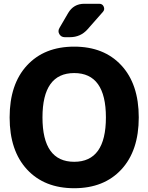

<svg xmlns="http://www.w3.org/2000/svg" viewBox="-20 -987 786 1017"><path d="M541 -365Q541 -600 373 -600Q205 -600 205 -365Q205 -130 373 -130Q541 -130 541 -365ZM623 -89.5Q531 10 373 10Q215 10 123 -89.5Q31 -189 31 -365Q31 -541 123 -640.5Q215 -740 373 -740Q531 -740 623 -640.5Q715 -541 715 -365Q715 -189 623 -89.5ZM426 -967H506Q523 -967 529.5 -951.5Q536 -936 525 -924L444 -832Q407 -790 350 -790H323Q304 -790 294.5 -806Q285 -822 295 -839L341 -918Q370 -967 426 -967Z"/></svg>

Font: Rounded Mplus 1c ExtraBold
Style: Regular
Weight: 800
Version: Version 1.059.20150529